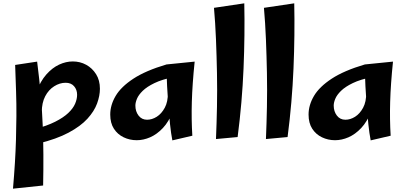

<svg xmlns="http://www.w3.org/2000/svg" viewBox="-20 -828 2438 1153"><path d="M58 305Q65 224 69.5 151Q74 78 76 8.5Q78 -61 78.5 -131.5Q79 -202 76.5 -278Q74 -354 71 -438L203 -458Q217 -349 225 -255.5Q233 -162 236.5 -75Q240 12 240.5 100.5Q241 189 239 286ZM210 34 187 -52Q262 -72 311.5 -97Q361 -122 390 -149.5Q419 -177 431 -205Q443 -233 443 -259Q443 -289 425 -310Q407 -331 374 -331Q339 -331 305.5 -310Q272 -289 251.5 -250Q231 -211 231 -155L170 -126Q176 -215 199.5 -278Q223 -341 258.5 -381Q294 -421 335 -440Q376 -459 417 -459Q461 -459 497.5 -439Q534 -419 557 -382.5Q580 -346 580 -295Q580 -253 563 -206.5Q546 -160 505 -115Q464 -70 392 -31.5Q320 7 210 34Z M801 14Q759 14 722.5 -3.5Q686 -21 664 -55Q642 -89 642 -140Q642 -197 674.5 -252Q707 -307 781 -355.5Q855 -404 980 -441L1023 -365Q953 -351 907.5 -329Q862 -307 837 -282.5Q812 -258 802.5 -235Q793 -212 793 -194Q793 -159 812 -134Q831 -109 863 -109Q893 -109 921.5 -127Q950 -145 969.5 -181Q989 -217 988 -271L1047 -309Q1041 -220 1017.5 -158.5Q994 -97 958 -59Q922 -21 881.5 -3.5Q841 14 801 14ZM1015 15Q1007 -26 1001 -82.5Q995 -139 990.5 -198Q986 -257 983.5 -310Q981 -363 980 -398.5Q979 -434 980 -441L1149 -458Q1135 -323 1132 -216Q1129 -109 1135 -13Z M1407 -5 1277 7Q1281 -86 1283 -186.5Q1285 -287 1283 -389.5Q1281 -492 1277 -591.5Q1273 -691 1265 -781L1447 -808Q1451 -620 1442.5 -416.5Q1434 -213 1407 -5Z M1707 -5 1577 7Q1581 -86 1583 -186.5Q1585 -287 1583 -389.5Q1581 -492 1577 -591.5Q1573 -691 1565 -781L1747 -808Q1751 -620 1742.5 -416.5Q1734 -213 1707 -5Z M1992 14Q1950 14 1913.5 -3.5Q1877 -21 1855 -55Q1833 -89 1833 -140Q1833 -197 1865.5 -252Q1898 -307 1972 -355.5Q2046 -404 2171 -441L2214 -365Q2144 -351 2098.5 -329Q2053 -307 2028 -282.5Q2003 -258 1993.5 -235Q1984 -212 1984 -194Q1984 -159 2003 -134Q2022 -109 2054 -109Q2084 -109 2112.5 -127Q2141 -145 2160.5 -181Q2180 -217 2179 -271L2238 -309Q2232 -220 2208.5 -158.5Q2185 -97 2149 -59Q2113 -21 2072.5 -3.5Q2032 14 1992 14ZM2206 15Q2198 -26 2192 -82.5Q2186 -139 2181.5 -198Q2177 -257 2174.5 -310Q2172 -363 2171 -398.5Q2170 -434 2171 -441L2340 -458Q2326 -323 2323 -216Q2320 -109 2326 -13Z"/></svg>

Font: Marhey Medium
Style: Regular
Weight: 500
Designer: Nur Syamsi & Bustanul Arifin
Foundry: Namelatype
Version: Version 1.000